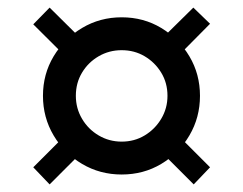

<svg xmlns="http://www.w3.org/2000/svg" viewBox="-20 -570 640 505"><path d="M300 -111Q243 -111 196 -138.8Q149 -166.5 121 -213.8Q93 -261 93 -318Q93 -375 121 -421.8Q149 -468.5 196 -496.5Q243 -524.5 300 -524.5Q357.5 -524.5 404 -496.5Q450.5 -468.5 478.2 -421.8Q506 -375 506 -318Q506 -261 478.2 -213.8Q450.5 -166.5 404 -138.8Q357.5 -111 300 -111ZM300 -197.5Q333.5 -197.5 360.5 -213.8Q387.5 -230 404 -257.5Q420.5 -285 420.5 -318Q420.5 -352 404 -379Q387.5 -406 360.5 -422Q333.5 -438 300 -438Q267 -438 239.5 -422Q212 -406 195.8 -379Q179.5 -352 179.5 -318Q179.5 -285 195.8 -257.5Q212 -230 239.5 -213.8Q267 -197.5 300 -197.5ZM427.5 -401.5 383 -446 488.5 -550 532.5 -507.5ZM168 -406 67.5 -506 110.5 -550 211.5 -450ZM432 -230.5 532.5 -130 489.5 -85 388.5 -186ZM168 -230.5 211.5 -186 110.5 -85 67.5 -130Z"/></svg>

Font: Karla Medium
Style: Regular
Weight: 500
Designer: Jonathan Pinhorn
Version: Version 2.001